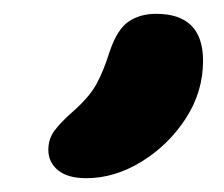

<svg xmlns="http://www.w3.org/2000/svg" viewBox="-20 -830 324 278"><path d="M105 -572Q78 -572 64 -583.5Q50 -595 50 -613Q50 -629 59 -641Q68 -653 85 -668Q109 -689 119.5 -708Q130 -727 139 -756Q150 -788 166.5 -799Q183 -810 206 -810Q240 -810 257 -793Q274 -776 274 -742Q274 -697 249 -658.5Q224 -620 185 -596Q146 -572 105 -572Z"/></svg>

Font: Shantell Sans Light SemiBold
Style: Regular
Weight: 600
Version: Version 1.008;[ac192a2d6]